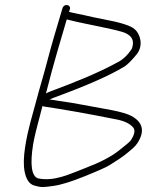

<svg xmlns="http://www.w3.org/2000/svg" viewBox="-20 -708 603 762"><path d="M162.4 -337C195.9 -469.4 218.6 -539.9 244.9 -631C248.2 -630.3 252.2 -629.3 257 -628C293.3 -618.6 333.3 -611.5 375 -602.5L421.4 -592.5C438.5 -588.8 453.5 -585 466.4 -581C502 -569.6 513.8 -549.3 505 -520C504.3 -515.3 499 -507.1 489.2 -495.4C479.4 -483.6 467.9 -473.1 452.7 -464C365.6 -415.8 270.2 -379 180.7 -345.5C171.5 -341.8 165.4 -339 162.4 -337ZM148.5 -287 156.1 -285C219.4 -275.7 322.7 -258.2 450.5 -232.4C477.6 -226 497.1 -215.8 509 -201.6C520.3 -188.1 508.3 -165.2 499.6 -151.6C495.9 -146 479.1 -131.6 449 -108.3C418.9 -85.1 376 -62.9 320.8 -41.9C254 -16.4 196.9 13 131 0C105.1 -9.1 98.6 -54.3 111.5 -135.5C115.1 -158.5 127.4 -209 148.5 -287ZM253.7 -661 257.3 -671C263.2 -689.2 234.4 -696.4 227.9 -675L219.5 -647C200 -581.4 184.9 -531.6 166.6 -461.5C151.8 -405.1 137.9 -361.3 123.5 -306.5C107.5 -245.5 91.5 -199.1 79.9 -125.8C73.6 -85.8 72.8 -53.1 77.6 -27.7C82.8 -0.1 94.2 23.1 117.9 29C143.9 35.5 147.1 36.2 190.9 30C220.4 26.2 261.8 13.5 315.2 -8.1C368.6 -29.6 402.6 -44.6 415.5 -53C444.3 -71.6 464.6 -82.8 493.2 -107.5L508.8 -121C514.2 -125.7 519.5 -131.7 524.7 -139C555.7 -186.1 548 -222.4 501.5 -247.8C487.1 -255.6 461.3 -263.5 421.6 -271.3C330.5 -287.2 282.8 -298.2 204.9 -309L185.9 -312C181.7 -312.7 178.6 -313 176.6 -313C177.3 -313.7 181.8 -315.7 190 -319C313.9 -364.2 412.5 -406.2 475.7 -445C488.1 -453.7 503.7 -469.5 522.4 -492.4C550.9 -527.3 536 -574.7 514.4 -592C500.4 -605.7 458.9 -619 388.7 -632C365.1 -636.4 340.9 -641.5 316.1 -647.4C298.4 -651.6 266.8 -657.1 253.7 -661Z"/></svg>

Font: MewTooHand
Style: WideIta
Weight: 400
Designer: Mew Too, Robert Jablonski
Version: Version 0.77